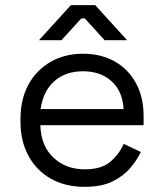

<svg xmlns="http://www.w3.org/2000/svg" viewBox="-20 -711 633 745"><path d="M308 14Q233.2 14 177.5 -17.5Q121.8 -49 90.6 -106.1Q59.5 -163.2 59.5 -238.2V-250.2Q59.5 -326 90.5 -382.8Q121.5 -439.5 176.4 -471Q231.2 -502.5 302.2 -502.5Q371.5 -502.5 424.4 -473Q477.2 -443.5 507.2 -389Q537.2 -334.5 537.2 -260V-225.2H136.5Q139.2 -144.2 187.6 -99.1Q236 -54 309 -54Q373.2 -54 407.6 -83Q442 -112 460.2 -152.8L526.5 -121.2Q511.8 -90 485.2 -58.8Q458.8 -27.5 416.2 -6.8Q373.8 14 308 14ZM137.5 -287.8H459.5Q455.5 -357.8 412.6 -396.1Q369.8 -434.5 302 -434.5Q234.5 -434.5 191 -396.1Q147.5 -357.8 137.5 -287.8ZM218.5 -555H131.2L255 -691H349.5L473.2 -555H386L309 -639.5H295.5Z"/></svg>

Font: Space Grotesk Variable Light
Style: Regular
Weight: 300
Designer: Florian Karsten
Foundry: Florian Karsten
Version: Version 2.000